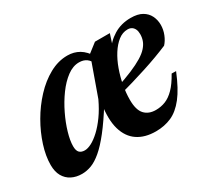

<svg xmlns="http://www.w3.org/2000/svg" viewBox="-99 -646 921 833"><g transform="rotate(-30 361.0 -229.0)"><path d="M490.5 -391 476.5 -386Q499.5 -423.5 537 -446.5Q574.5 -469.5 622.5 -469.5Q658 -469.5 679.5 -457Q701 -444.5 711.2 -423.8Q721.5 -403 721.5 -378.5Q721.5 -354 712.2 -331Q703 -308 688.5 -292.5Q661.5 -281 629.2 -269Q597 -257 561.2 -245.5Q525.5 -234 489 -223.2Q452.5 -212.5 417 -203.5L419 -236Q469.5 -252.5 505 -267.5Q540.5 -282.5 563.8 -296.8Q587 -311 600 -325.8Q613 -340.5 618.5 -355.8Q624 -371 624 -388Q624 -402.5 619.5 -412.2Q615 -422 606.8 -427.5Q598.5 -433 586 -433Q561 -433 539.2 -416Q517.5 -399 499.5 -370.8Q481.5 -342.5 468.8 -307Q456 -271.5 449.2 -234.2Q442.5 -197 442.5 -163Q442.5 -112.5 462.8 -90.5Q483 -68.5 519 -68.5Q544.5 -68.5 567.2 -77.5Q590 -86.5 612 -108.8Q634 -131 656.5 -171.5L678.5 -171Q649 -98.5 617.8 -58.8Q586.5 -19 551 -3.5Q515.5 12 473 12Q418 12 381.8 -12.5Q345.5 -37 331.2 -86.2Q317 -135.5 328.5 -210L338 -204.5Q296.5 -138 263.2 -95.8Q230 -53.5 202.2 -30Q174.5 -6.5 150.5 2.5Q126.5 11.5 103 11.5Q74 11.5 51.5 0Q29 -11.5 16.2 -34Q3.5 -56.5 3.5 -90Q3.5 -134.5 19.8 -185.5Q36 -236.5 64.5 -286Q93 -335.5 131 -376.2Q169 -417 213 -441.2Q257 -465.5 303 -465.5Q336 -465.5 361.8 -450.2Q387.5 -435 408.5 -401L391 -373.5Q384 -393 369.2 -403.8Q354.5 -414.5 332 -414.5Q301.5 -414.5 272 -392.5Q242.5 -370.5 216.5 -334.8Q190.5 -299 170.8 -258Q151 -217 139.8 -178.2Q128.5 -139.5 128.5 -112Q128.5 -89.5 137.8 -80.2Q147 -71 164.5 -71Q179 -71 198.8 -81.2Q218.5 -91.5 240.5 -112Q262.5 -132.5 284.5 -163Q306.5 -193.5 325.5 -234L393 -423L437.5 -457.5H512Z"/></g></svg>

Font: Newsreader 36pt SemiBold
Style: Italic
Weight: 600
Italic angle: -17°
Designer: Hugues Gentile
Foundry: Production Type
Version: Version 1.003